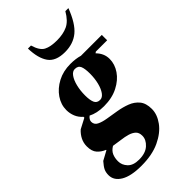

<svg xmlns="http://www.w3.org/2000/svg" viewBox="-304 -790 1114 1114"><g transform="rotate(-45 253.0 -233.5)"><path d="M153 240Q68 240 23.5 213.5Q-21 187 -21 143Q-21 121 -13.5 104.5Q-6 88 16 63L73 32V29Q45 18 26.5 -3Q8 -24 8 -64Q8 -92 20 -116Q32 -140 53 -159L116 -192V-199Q94 -218 83.5 -243.5Q73 -269 73 -297Q73 -342 100 -381.5Q127 -421 173.5 -445.5Q220 -470 279 -470Q322 -470 356 -460H527V-416H434L426 -410Q443 -393 452 -373Q461 -353 461 -329Q461 -286 434.5 -247Q408 -208 359 -183Q310 -158 244 -158Q214 -158 189.5 -163.5Q165 -169 146 -179Q127 -164 127 -147Q127 -123 149 -112Q171 -101 205 -95.5Q239 -90 278 -83.5Q317 -77 351 -64Q385 -51 407 -24.5Q429 2 429 49Q429 94 397 138Q365 182 303.5 211Q242 240 153 240ZM254 -200Q273 -200 288 -221Q303 -242 311.5 -276Q320 -310 320 -350Q320 -390 311.5 -410.5Q303 -431 276 -431Q257 -431 242 -410Q227 -389 218.5 -354.5Q210 -320 210 -280Q210 -242 219 -221Q228 -200 254 -200ZM75 125Q75 156 98 180.5Q121 205 169 205Q222 205 251 178.5Q280 152 280 120Q280 94 265.5 80.5Q251 67 227.5 60Q204 53 175 49.5Q146 46 118 41Q93 56 84 77Q75 98 75 125ZM306 -540Q231 -540 200.5 -583Q170 -626 168 -707H193Q209 -652 238.5 -636.5Q268 -621 321 -621Q372 -621 408.5 -638Q445 -655 475 -707H500Q465 -615 419.5 -577.5Q374 -540 306 -540Z"/></g></svg>

Font: Spectral ExtraBold
Style: Italic
Weight: 800
Italic angle: -10°
Designer: Jean-Baptiste Levee
Foundry: Production Type
Version: Version 2.001